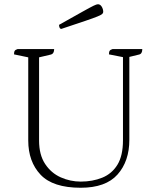

<svg xmlns="http://www.w3.org/2000/svg" viewBox="-20 -872 733 904"><path d="M360 12Q229 12 171 -49.5Q113 -111 113 -211V-602L46 -616Q46 -628 49.5 -633Q53 -638 63 -641H235Q235 -619 219 -615L164 -602V-210Q164 -143 192.5 -100Q221 -57 266 -37Q311 -17 360 -17Q416 -17 461.5 -35.5Q507 -54 533 -96.5Q559 -139 559 -212V-603L493 -616Q493 -628 496.5 -633Q500 -638 510 -641H650Q650 -618 634 -615L589 -604V-214Q589 -113 533.5 -50.5Q478 12 360 12ZM269 -736Q263 -736 260.5 -742Q258 -748 258 -755Q331 -796 368.5 -817Q406 -838 420.5 -845Q435 -852 441 -852Q452 -852 459 -840.5Q466 -829 466 -816Q466 -811 461.5 -806.5Q457 -802 439 -794.5Q421 -787 381 -773.5Q341 -760 269 -736Z"/></svg>

Font: Petrona ExtraLight
Style: Regular
Weight: 200
Designer: Ringo R. Seeber
Foundry: Ringo R. Seeber
Version: Version 2.001; ttfautohint (v1.8.3)